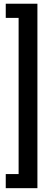

<svg xmlns="http://www.w3.org/2000/svg" viewBox="-20 -836 280 1012"><path d="M10.3 -816.4H177.2V155.8H10.3V81.5H78.1V-741.7H10.3Z"/></svg>

Font: Franco
Style: Regular
Weight: 400
Designer: Google
Version: Version 1.200311; 2013